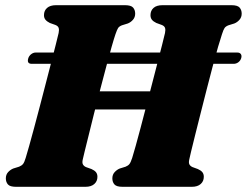

<svg xmlns="http://www.w3.org/2000/svg" viewBox="-20 -720 952 740"><path d="M89 -495.5Q92 -505 100.2 -511.2Q108.5 -517.5 117.5 -517.5H894.5Q904.5 -517.5 908.5 -511.2Q912.5 -505 909.5 -495.5Q906.5 -486 898.5 -480Q890.5 -474 880.5 -474H102.5Q82.5 -474 89 -495.5ZM299 -105.5Q296 -92.5 299.8 -86Q303.5 -79.5 311.5 -76L332.5 -68.5Q344 -63.5 349.8 -56.5Q355.5 -49.5 355.5 -38.5Q355.5 -21.5 343.5 -10.8Q331.5 0 309 0H42Q18.5 0 10.5 -9.2Q2.5 -18.5 2.5 -32.5Q2.5 -47 11.2 -56.5Q20 -66 31 -70.5L53.5 -77.5Q63.5 -81.5 68.8 -88Q74 -94.5 79 -111.5Q84 -127.5 92.5 -157.8Q101 -188 111.5 -227.2Q122 -266.5 133.5 -310.2Q145 -354 156.2 -397.5Q167.5 -441 177.5 -479.8Q187.5 -518.5 195 -548.2Q202.5 -578 206 -593Q208.5 -605 206 -612.5Q203.5 -620 193 -624L172 -631.5Q161 -637 155.2 -644Q149.5 -651 149.5 -661.5Q149.5 -679 161.5 -689.5Q173.5 -700 196 -700H461.5Q485 -700 493 -690.8Q501 -681.5 501 -667.5Q501 -653.5 492.5 -643.8Q484 -634 472.5 -629.5L450 -622.5Q439.5 -618.5 435.2 -612Q431 -605.5 425 -588Q419.5 -572 410.2 -539.5Q401 -507 389.8 -464.5Q378.5 -422 366.2 -375Q354 -328 342.5 -282.5Q331 -237 321.8 -199Q312.5 -161 306.2 -136Q300 -111 299 -105.5ZM273 -368H648.5L628.5 -298H253ZM709.5 -105.5Q706.5 -92.5 710.2 -86Q714 -79.5 722 -76L742.5 -68.5Q754 -63.5 759.8 -56.5Q765.5 -49.5 765.5 -38.5Q765.5 -21.5 753.5 -10.8Q741.5 0 719 0H452.5Q429 0 421 -9.2Q413 -18.5 413 -32.5Q413 -47 421.8 -56.5Q430.5 -66 441.5 -70.5L464 -77.5Q474 -81.5 479 -88Q484 -94.5 489.5 -111.5Q494.5 -127.5 503 -157.8Q511.5 -188 521.8 -227.2Q532 -266.5 543.5 -310.2Q555 -354 566.2 -397.5Q577.5 -441 587.5 -479.8Q597.5 -518.5 605 -548.2Q612.5 -578 616 -593Q618.5 -605 616 -612.5Q613.5 -620 603 -624L582.5 -631.5Q571 -637 565.5 -644Q560 -651 560 -661.5Q560 -679 571.8 -689.5Q583.5 -700 606.5 -700H872Q895.5 -700 903.5 -690.8Q911.5 -681.5 911.5 -667.5Q911.5 -653.5 903 -643.8Q894.5 -634 883 -629.5L860.5 -622.5Q850 -618.5 845.5 -612Q841 -605.5 835.5 -588Q830 -572 820.5 -539.5Q811 -507 799.8 -464.5Q788.5 -422 776.5 -375Q764.5 -328 753 -282.5Q741.5 -237 732 -199Q722.5 -161 716.5 -136Q710.5 -111 709.5 -105.5Z"/></svg>

Font: Fraunces
Style: Italic
Weight: 900
Italic angle: -16°
Version: Version 1.000;[0bf87f6ff]